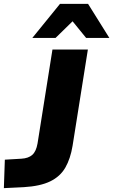

<svg xmlns="http://www.w3.org/2000/svg" viewBox="-55 -961 585 992"><path d="M-35 11 -30 -136 55 -141Q92 -143 112 -161Q132 -179 139 -220L216 -705H399L320 -208Q309 -141 282.5 -95Q256 -49 204.5 -24Q153 1 68 6ZM112 -765 255 -941H400L510 -765H390L320 -851L232 -765Z"/></svg>

Font: Nunito Sans Black
Style: Italic
Weight: 900
Italic angle: -9°
Designer: Vernon Adams
Foundry: Vernon Adams
Version: Version 3.006; ttfautohint (v1.8.3)